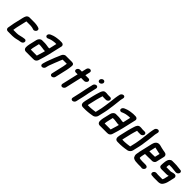

<svg xmlns="http://www.w3.org/2000/svg" viewBox="378 -2379 4094 4094"><g transform="rotate(45 2425.5 -331.5)"><path d="M192 -153C193 -162 196 -174 199 -187L250 -407H366C371 -407 376 -407 381 -406C384 -406 388 -406 393 -405C416 -402 444 -400 462 -391L472 -388C501 -375 534 -399 547 -420C566 -452 550 -480 530 -488L520 -491C512 -494 505 -497 496 -499C469 -504 442 -512 410 -512C405 -513 399 -513 392 -513H235C209 -513 182 -494 170 -476C159 -460 148 -424 142 -398L93 -187C84 -147 82 -115 74 -79C71 -67 70 -53 67 -40C64 -28 66 -16 73 -3C83 16 101 24 130 24H256C275 24 293 23 310 20C337 16 368 11 391 4C433 -11 488 -3 518 -34C555 -73 531 -125 485 -117C451 -112 412 -107 380 -97C350 -88 317 -82 281 -82H181C187 -106 186 -129 192 -153Z M746 -86C746 -91 747 -96 748 -101L783 -253H834C838 -253 842 -253 846 -252L864 -249C871 -248 879 -248 887 -247C911 -245 930 -238 955 -238C964 -238 972 -239 979 -240C975 -226 972 -212 969 -198C954 -146 940 -100 925 -53L924 -48H742C745 -62 743 -71 746 -86ZM979 -344C975 -344 972 -344 969 -345C950 -348 924 -353 903 -355L883 -357C875 -358 868 -359 859 -359H772C727 -359 692 -317 682 -273L642 -101C635 -69 633 -41 633 -14C632 26 654 58 702 58H912C919 58 926 58 932 57C958 57 977 49 994 32C1012 14 1018 -1 1024 -27C1025 -32 1027 -37 1029 -43C1040 -77 1048 -102 1058 -139C1067 -172 1080 -217 1088 -252L1158 -556C1167 -596 1138 -623 1099 -623H1029C1014 -623 1000 -620 987 -618L966 -616C934 -610 904 -607 877 -597C840 -581 791 -574 773 -534C751 -487 793 -453 840 -477C842 -479 850 -484 853 -484C858 -486 864 -488 871 -490C888 -495 905 -503 925 -506C950 -509 979 -517 1004 -517H1043L1004 -346H997C991 -345 986 -344 979 -344Z M1281 -414C1281 -412 1280 -409 1278 -406C1271 -392 1268 -385 1263 -371C1258 -359 1250 -344 1246 -331C1241 -317 1236 -308 1229 -292C1214 -248 1197 -209 1180 -164C1165 -121 1148 -81 1137 -34L1131 -7C1124 22 1142 46 1171 46C1200 46 1230 22 1237 -7L1243 -34C1244 -39 1245 -46 1249 -57C1251 -67 1254 -76 1257 -84C1271 -125 1292 -173 1306 -213C1319 -249 1338 -285 1349 -321L1354 -333C1360 -345 1364 -355 1369 -367C1369 -369 1371 -372 1373 -377H1498C1498 -375 1497 -373 1498 -372L1494 -348C1491 -332 1489 -310 1485 -292L1420 -8C1413 21 1432 45 1461 45C1490 45 1519 21 1526 -8L1591 -291C1600 -331 1604 -372 1608 -407C1616 -456 1597 -483 1546 -483H1371C1329 -486 1295 -451 1281 -414Z M1870 -594 1845 -487H1788C1759 -487 1730 -463 1723 -434C1716 -405 1735 -381 1764 -381H1821L1735 -8C1729 20 1747 45 1775 45C1803 45 1835 20 1841 -8L1926 -379H2022C2050 -379 2082 -404 2088 -432C2094 -460 2075 -485 2047 -485H1951L1976 -594C1983 -623 1963 -647 1934 -647C1905 -647 1877 -623 1870 -594Z M2208 -448 2166 -265C2155 -217 2149 -168 2137 -123L2099 45C2092 74 2110 98 2139 98C2168 98 2198 74 2205 45L2243 -121C2256 -168 2261 -217 2272 -265L2314 -448C2320 -476 2303 -501 2274 -501C2245 -501 2214 -476 2208 -448ZM2234 -637C2227 -606 2246 -581 2277 -581C2306 -581 2335 -605 2342 -634C2349 -663 2328 -690 2299 -690C2270 -690 2241 -666 2234 -637Z M2657 -529H2593C2587 -529 2574 -531 2568 -531C2559 -533 2549 -534 2540 -534C2537 -533 2533 -533 2529 -533H2514C2461 -533 2437 -482 2423 -433C2407 -382 2393 -337 2380 -282L2336 -93C2319 -19 2329 36 2402 36H2482C2526 36 2564 29 2606 25C2633 20 2659 18 2684 12C2716 3 2752 -29 2761 -67L2798 -226C2810 -277 2817 -326 2822 -372C2827 -412 2836 -453 2838 -489L2842 -523C2845 -548 2847 -570 2850 -593C2853 -614 2852 -629 2857 -650L2870 -708C2877 -737 2860 -761 2831 -761C2802 -761 2771 -737 2764 -708L2752 -652C2743 -614 2742 -579 2737 -543C2729 -497 2728 -452 2720 -404C2710 -347 2706 -288 2692 -226L2660 -87C2638 -84 2620 -80 2597 -78C2566 -76 2539 -70 2506 -70H2439C2439 -73 2439 -77 2440 -80C2440 -85 2441 -89 2442 -93L2486 -282C2498 -333 2513 -377 2527 -424L2528 -427C2533 -426 2538 -425 2543 -425C2552 -424 2561 -423 2569 -423H2633C2661 -423 2692 -448 2698 -476C2704 -504 2685 -529 2657 -529Z M2973 -86C2973 -91 2974 -96 2975 -101L3010 -253H3061C3065 -253 3069 -253 3073 -252L3091 -249C3098 -248 3106 -248 3114 -247C3138 -245 3157 -238 3182 -238C3191 -238 3199 -239 3206 -240C3202 -226 3199 -212 3196 -198C3181 -146 3167 -100 3152 -53L3151 -48H2969C2972 -62 2970 -71 2973 -86ZM3206 -344C3202 -344 3199 -344 3196 -345C3177 -348 3151 -353 3130 -355L3110 -357C3102 -358 3095 -359 3086 -359H2999C2954 -359 2919 -317 2909 -273L2869 -101C2862 -69 2860 -41 2860 -14C2859 26 2881 58 2929 58H3139C3146 58 3153 58 3159 57C3185 57 3204 49 3221 32C3239 14 3245 -1 3251 -27C3252 -32 3254 -37 3256 -43C3267 -77 3275 -102 3285 -139C3294 -172 3307 -217 3315 -252L3385 -556C3394 -596 3365 -623 3326 -623H3256C3241 -623 3227 -620 3214 -618L3193 -616C3161 -610 3131 -607 3104 -597C3067 -581 3018 -574 3000 -534C2978 -487 3020 -453 3067 -477C3069 -479 3077 -484 3080 -484C3085 -486 3091 -488 3098 -490C3115 -495 3132 -503 3152 -506C3177 -509 3206 -517 3231 -517H3270L3231 -346H3224C3218 -345 3213 -344 3206 -344Z M3698 -529H3634C3628 -529 3615 -531 3609 -531C3600 -533 3590 -534 3581 -534C3578 -533 3574 -533 3570 -533H3555C3502 -533 3478 -482 3464 -433C3448 -382 3434 -337 3421 -282L3377 -93C3360 -19 3370 36 3443 36H3523C3567 36 3605 29 3647 25C3674 20 3700 18 3725 12C3757 3 3793 -29 3802 -67L3839 -226C3851 -277 3858 -326 3863 -372C3868 -412 3877 -453 3879 -489L3883 -523C3886 -548 3888 -570 3891 -593C3894 -614 3893 -629 3898 -650L3911 -708C3918 -737 3901 -761 3872 -761C3843 -761 3812 -737 3805 -708L3793 -652C3784 -614 3783 -579 3778 -543C3770 -497 3769 -452 3761 -404C3751 -347 3747 -288 3733 -226L3701 -87C3679 -84 3661 -80 3638 -78C3607 -76 3580 -70 3547 -70H3480C3480 -73 3480 -77 3481 -80C3481 -85 3482 -89 3483 -93L3527 -282C3539 -333 3554 -377 3568 -424L3569 -427C3574 -426 3579 -425 3584 -425C3593 -424 3602 -423 3610 -423H3674C3702 -423 3733 -448 3739 -476C3745 -504 3726 -529 3698 -529Z M4158 -302H4063L4097 -450C4100 -449 4102 -449 4104 -449C4119 -446 4138 -439 4153 -437C4180 -432 4205 -426 4232 -420L4249 -418C4252 -417 4254 -417 4257 -416L4231 -304H4220C4207 -304 4173 -302 4158 -302ZM4196 -198H4249C4262 -197 4277 -202 4294 -212C4311 -222 4322 -238 4326 -257L4369 -441C4376 -476 4356 -503 4330 -513C4318 -517 4300 -520 4288 -523L4271 -525L4256 -528C4237 -531 4216 -538 4196 -541C4166 -547 4139 -560 4104 -560C4042 -560 4005 -511 3991 -449L3920 -142C3914 -114 3913 -87 3907 -62C3904 -33 3912 -6 3923 13C3941 48 3995 60 4055 60C4065 60 4075 62 4086 62H4178C4179 62 4179 62 4180 63L4188 65C4231 76 4279 28 4265 -13C4258 -34 4234 -44 4202 -44H4103C4095 -45 4088 -46 4080 -46H4065C4059 -47 4054 -47 4051 -48L4037 -51C4028 -53 4024 -53 4020 -56L4018 -58C4018 -61 4015 -69 4016 -75C4018 -95 4020 -118 4026 -143L4038 -196H4133C4148 -196 4183 -198 4196 -198Z M4809 -489H4797C4788 -491 4782 -492 4775 -492C4742 -492 4712 -502 4679 -502H4659C4652 -503 4645 -503 4639 -503H4554C4513 -503 4476 -463 4467 -425L4457 -383C4453 -364 4453 -343 4451 -325C4449 -309 4451 -287 4449 -271C4446 -235 4473 -214 4514 -214H4665C4687 -214 4705 -219 4724 -224L4699 -118C4698 -115 4698 -113 4697 -111L4688 -91C4686 -88 4685 -84 4683 -79C4680 -78 4677 -78 4674 -78H4549C4544 -78 4539 -78 4534 -79C4521 -79 4510 -82 4498 -82H4492C4463 -83 4432 -58 4426 -30C4419 -1 4437 23 4465 24H4478C4494 26 4508 28 4525 28H4650C4696 28 4735 16 4758 -17C4765 -30 4776 -44 4782 -57C4791 -77 4800 -96 4805 -118L4842 -277C4849 -308 4825 -340 4794 -340C4757 -340 4726 -328 4693 -320H4559C4558 -322 4558 -324 4559 -327C4559 -339 4558 -346 4560 -357L4563 -375V-383L4567 -397H4632C4639 -396 4645 -396 4652 -396C4684 -396 4714 -386 4746 -386C4756 -386 4769 -383 4778 -383H4784C4813 -383 4843 -407 4850 -436C4857 -465 4838 -489 4809 -489Z"/></g></svg>

Font: Electronic
Style: HvIt
Weight: 900
Version: Version 1.011